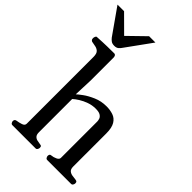

<svg xmlns="http://www.w3.org/2000/svg" viewBox="-320 -1089 1189 1189"><g transform="rotate(45 275.0 -494.0)"><path d="M36.1 0Q27.8 0 23.7 -7.3Q19.5 -14.6 19.5 -20Q19.5 -36.1 35.6 -38.1Q53.7 -40.5 73 -46.9Q92.3 -53.2 92.3 -69.3V-653.8Q92.3 -684.1 79.6 -695.3Q66.9 -706.5 49.8 -709Q32.7 -711.4 19.5 -714.8Q14.6 -717.3 11.2 -721.2Q7.8 -725.1 7.8 -734.4Q7.8 -740.2 10.7 -748Q13.7 -755.9 19.5 -756.3Q68.4 -759.3 107.9 -760Q147.5 -760.7 168.5 -760.7Q172.4 -760.7 177.2 -756.8Q182.1 -752.9 183.1 -741.2V-539.1L178.2 -412.6Q187 -421.4 213.9 -441.2Q240.7 -460.9 280.3 -478Q319.8 -495.1 365.7 -495.1Q397.5 -495.1 424.3 -486.1Q451.2 -477.1 467.3 -450.9Q483.4 -424.8 483.4 -374V-85.4Q483.4 -62 495.1 -52.7Q506.8 -43.5 522.5 -41.7Q538.1 -40 550.3 -38.1Q558.6 -37.1 562.5 -33.9Q566.4 -30.8 566.4 -20Q566.4 -14.6 562.3 -7.3Q558.1 0 549.8 0H341.3Q333 0 328.9 -7.3Q324.7 -14.6 324.7 -20Q324.7 -27.8 327.6 -32.7Q330.6 -37.6 339.8 -38.1Q355.5 -39.1 373.5 -47.4Q391.6 -55.7 391.6 -69.3V-388.2Q391.6 -396.5 387.9 -408.2Q384.3 -419.9 370.8 -428.7Q357.4 -437.5 328.6 -437.5Q298.3 -437.5 270 -427.5Q241.7 -417.5 219.2 -403.3Q196.8 -389.2 183.1 -376.5V-85.4Q183.1 -64.5 191.9 -54.9Q200.7 -45.4 213.4 -42.5Q226.1 -39.6 237.8 -38.1Q248 -37.1 251.7 -34.2Q255.4 -31.2 255.4 -20Q255.4 -14.6 251.2 -7.3Q247.1 0 238.8 0ZM134.3 -793.5Q116.7 -793.5 106.4 -800.8Q96.2 -808.1 87.9 -818.4L-31.7 -988.3H25.9L134.3 -880.4L245.1 -988.3H300.3L180.7 -822.8Q172.9 -810.5 162.6 -802Q152.3 -793.5 134.3 -793.5Z"/></g></svg>

Font: Gelasio
Style: Regular
Weight: 400
Designer: Eben Sorkin
Foundry: Eben Sorkin
Version: Version 1.008